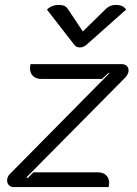

<svg xmlns="http://www.w3.org/2000/svg" viewBox="-20 -761 556 781"><path d="M9 -27Q9 -42 20 -53L425 -463L422 -465L395 -440H148Q126 -440 114 -452Q102 -464 102 -484Q102 -488 104 -500H475Q488 -500 495.5 -493Q503 -486 503 -474Q503 -467 499 -459Q495 -451 490 -446L88 -40L92 -36L116 -60H378Q400 -60 412 -48Q424 -36 424 -16Q424 -12 422 0H35Q24 0 16.5 -7.5Q9 -15 9 -27ZM412 -726Q427 -741 452 -741Q481 -741 493 -722L332 -579Q319 -568 305 -568Q290 -568 282 -579L171 -722Q190 -741 220 -741Q245 -741 255 -726L317 -633Z"/></svg>

Font: K2D Light
Style: Italic
Weight: 300
Italic angle: -10°
Designer: Katatrad Aksorn Co.,Ltd.
Foundry: Cadson Demak Co.,Ltd.
Version: Version 1.000; ttfautohint (v1.6)